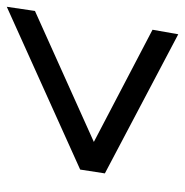

<svg xmlns="http://www.w3.org/2000/svg" viewBox="-10 -562 533 552"><g transform="rotate(-90 256.0 -286.5)"><path d="M433 -40 33 -251 44 -322 512 -533 500 -452 93 -269 98 -296 446 -114Z"/></g></svg>

Font: Nunito Sans 10pt Condensed SemiBold
Style: Italic
Weight: 600
Width: 3
Italic angle: -9°
Designer: Vernon Adams
Foundry: Vernon Adams
Version: Version 3.101;gftools[0.9.27]